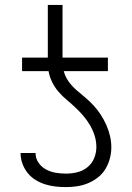

<svg xmlns="http://www.w3.org/2000/svg" viewBox="-20 -755 540 783"><path d="M249 8Q227 8 205.5 5.5Q184 3 163.5 -3.5Q143 -10 124.5 -21.5Q106 -33 92.5 -50Q79 -67 71.5 -87.5Q64 -108 64 -130V-131H125V-130Q125 -109 137 -91.5Q149 -74 167.5 -64Q186 -54 207 -50.5Q228 -47 249 -47Q272 -47 295 -52.5Q318 -58 336.5 -73Q355 -88 364 -110Q373 -132 373 -155Q373 -179 366 -201.5Q359 -224 347 -244.5Q335 -265 319.5 -283Q304 -301 287 -317Q270 -333 252 -348Q234 -363 218.5 -381Q203 -399 192.5 -420.5Q182 -442 178 -465H70V-520H175V-735H235V-520H420V-465H240Q246 -442 260 -422.5Q274 -403 292 -387.5Q310 -372 328 -357Q346 -342 362 -324.5Q378 -307 391 -287Q404 -267 413.5 -245.5Q423 -224 428.5 -201Q434 -178 434 -154Q434 -131 428 -108.5Q422 -86 410 -66Q398 -46 379.5 -31.5Q361 -17 339.5 -8Q318 1 295 4.5Q272 8 249 8Z"/></svg>

Font: Iosevka Fixed Light
Style: Regular
Weight: 300
Monospace: yes
Designer: Belleve Invis
Foundry: Belleve Invis
Version: Version 32.3.0